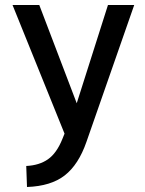

<svg xmlns="http://www.w3.org/2000/svg" viewBox="-20 -540 583 771"><path d="M88.4 210.9 85.4 126.5Q137.7 124 172.6 99.6Q207.5 75.2 230.5 18.1L245.1 -18.1L249 21L30.3 -520H137.7L305.2 -80.6H273.9L413.6 -520H519L327.1 29.8Q295.4 121.1 240 164.3Q184.6 207.5 88.4 210.9Z"/></svg>

Font: Monda Medium
Style: Regular
Weight: 500
Designer: Vernon Adams
Foundry: Vernon Adams
Version: Version 2.200